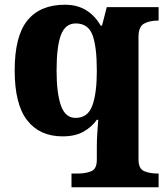

<svg xmlns="http://www.w3.org/2000/svg" viewBox="-20 -566 702 811"><path d="M282 225V167H309Q341 167 365 157.5Q389 148 389 109V53Q389 27 391 -5Q393 -37 395 -60H389Q368 -30 333 -10Q298 10 244 10Q148 10 95 -57.5Q42 -125 42 -269Q42 -414 96 -480Q150 -546 254 -546Q307 -546 344.5 -522.5Q382 -499 405 -458H411L431 -536H650V-479H646Q613 -479 589 -466.5Q565 -454 565 -409V107Q565 147 589 157Q613 167 646 167H650V225ZM299 -68Q351 -68 370 -120Q389 -172 389 -267Q389 -370 370.5 -418.5Q352 -467 300 -467Q256 -467 237.5 -418.5Q219 -370 219 -268Q219 -172 237.5 -120Q256 -68 299 -68Z"/></svg>

Font: Noto Serif Lao ExtraBold
Style: Regular
Weight: 800
Designer: Monotype Design Team
Foundry: Monotype Imaging Inc.
Version: Version 2.003; ttfautohint (v1.8.4.7-5d5b)